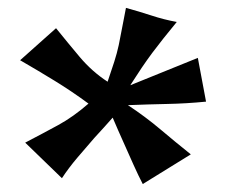

<svg xmlns="http://www.w3.org/2000/svg" viewBox="-20 -757 565 480"><path d="M495.1 -502.9Q445.3 -498 397.5 -497.1Q349.6 -496.1 299.8 -494.1Q342.8 -465.8 380.4 -434.1Q418 -402.3 457 -371.1L336.9 -296.9Q326.2 -317.4 313.5 -345.7Q300.8 -374 289.1 -400.4Q275.4 -430.7 261.7 -462.9Q239.3 -437.5 215.8 -412.1Q196.3 -389.6 173.8 -363.3Q151.4 -336.9 134.8 -311.5L43 -400.4Q87.9 -423.8 125.5 -444.3Q163.1 -464.8 201.2 -498Q160.2 -528.3 117.2 -554.7Q74.2 -581.1 30.3 -606.4L120.1 -686.5Q148.4 -651.4 179.2 -614.7Q210 -578.1 249 -552.7Q258.8 -581.1 265.6 -602.5Q272.5 -624 276.9 -644.5Q281.2 -665 285.2 -687Q289.1 -709 294.9 -737.3Q327.1 -728.5 358.4 -718.3Q389.6 -708 421.9 -702.1Q403.3 -679.7 388.7 -661.1Q374 -642.6 360.8 -625Q347.7 -607.4 334.5 -587.9Q321.3 -568.4 305.7 -543.9L474.6 -612.3Z"/></svg>

Font: Slackey
Style: Regular
Weight: 400
Designer: Squid
Foundry: Font Diner, Inc DBA Sideshow
Version: Version 1.001